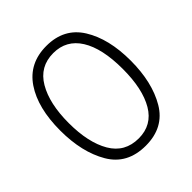

<svg xmlns="http://www.w3.org/2000/svg" viewBox="-200 -858 1001 1001"><g transform="rotate(-45 300.0 -357.5)"><path d="M559 -360Q559 -521 495.5 -623Q432 -725 302 -725Q174 -725 107.5 -626.5Q41 -528 41 -361Q41 -202 103 -96Q165 10 301 10Q435 10 497 -95Q559 -200 559 -360ZM100 -358Q100 -501 150.5 -587Q201 -673 301 -673Q397 -673 448 -591.5Q499 -510 499 -358Q499 -211 449.5 -127Q400 -43 302 -43Q200 -43 150 -128.5Q100 -214 100 -358Z"/></g></svg>

Font: Noto Sans Mono UI Light
Style: Regular
Weight: 300
Designer: Monotype Design team
Foundry: Monotype Imaging Inc.
Version: 1.000